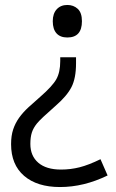

<svg xmlns="http://www.w3.org/2000/svg" viewBox="-20 -566 469 778"><path d="M288.1 -334V-309.1Q288.1 -249.5 269.8 -213.4Q251.5 -177.2 204.1 -136.2Q145 -84.5 130.1 -66.2Q115.2 -47.9 109.1 -29.1Q103 -10.3 103 17.1Q103 65.9 135.3 93.5Q167.5 121.1 227.1 121.1Q266.1 121.1 302.7 111.8Q339.4 102.5 387.2 79.1L416 145Q319.8 191.9 223.1 191.9Q130.4 191.9 77.6 146.5Q24.9 101.1 24.9 18.1Q24.9 -16.1 33.4 -41.7Q42 -67.4 57.6 -89.1Q73.2 -110.8 95 -130.9Q116.7 -150.9 143.1 -173.8Q192.4 -216.8 208.3 -245.1Q224.1 -273.4 224.1 -318.8V-334ZM312 -480Q312 -414.1 252.9 -414.1Q224.1 -414.1 209 -430.9Q193.8 -447.8 193.8 -480Q193.8 -511.2 210 -528.6Q226.1 -545.9 252.9 -545.9Q277.8 -545.9 294.9 -530.3Q312 -514.6 312 -480Z"/></svg>

Font: f01972551
Style: Regular
Weight: 400
Foundry: Ascender Corporation
Version: Version 1.10